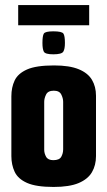

<svg xmlns="http://www.w3.org/2000/svg" viewBox="-20 -735 425 760"><path d="M192 5Q123 5 87 -11Q51 -27 38 -55Q25 -83 25 -117V-354Q25 -389 38 -416.5Q51 -444 87 -460Q123 -476 194 -476Q255 -476 291.5 -461Q328 -446 344 -419Q360 -392 360 -356V-117Q360 -81 344 -53.5Q328 -26 291.5 -10.5Q255 5 192 5ZM191 -101Q215 -101 222.5 -114.5Q230 -128 230 -144V-332Q230 -346 222.5 -361Q215 -376 193 -376Q170 -376 162.5 -361Q155 -346 155 -332V-142Q155 -128 162.5 -114.5Q170 -101 191 -101ZM191 -520Q159 -520 153.5 -530.5Q148 -541 148 -565Q148 -593 153.5 -602Q159 -611 191 -611Q225 -611 231 -602Q237 -593 237 -565Q237 -541 230.5 -530.5Q224 -520 191 -520ZM52 -635V-715H333V-635Z"/></svg>

Font: Smooch Sans ExtraBold
Style: Regular
Weight: 800
Designer: Robert E. Leuschke
Foundry: Robert E. Leuschke
Version: Version 1.010